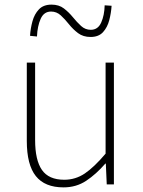

<svg xmlns="http://www.w3.org/2000/svg" viewBox="-20 -798 617 831"><path d="M255 13Q174 13 135 -36Q96 -85 96 -188V-527H132V-192Q132 -105 161.5 -62.5Q191 -20 258 -20Q307 -20 347.5 -47.5Q388 -75 437 -133V-527H473V0H442L438 -90H436Q396 -44 353 -15.5Q310 13 255 13ZM372 -638Q340 -638 318 -654.5Q296 -671 278.5 -693Q261 -715 243 -731.5Q225 -748 201 -748Q170 -748 156 -716.5Q142 -685 140 -640L110 -643Q112 -675 120.5 -706Q129 -737 148.5 -757.5Q168 -778 203 -778Q235 -778 256.5 -761.5Q278 -745 295.5 -723.5Q313 -702 331 -685.5Q349 -669 373 -669Q404 -669 418 -700.5Q432 -732 433 -775L463 -773Q461 -742 453 -711Q445 -680 426 -659Q407 -638 372 -638Z"/></svg>

Font: Source Han Sans SC ExtraLight
Style: Regular
Weight: 250
Designer: Ryoko NISHIZUKA 西塚涼子 (kana, bopomofo & ideographs); Paul D. Hunt (Latin, Greek & Cyrillic); Sandoll Communications 산돌커뮤니
Foundry: Adobe
Version: Version 2.004;hotconv 1.0.118;makeotfexe 2.5.65603